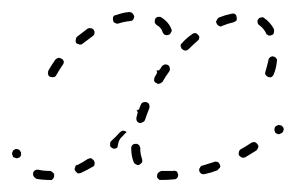

<svg xmlns="http://www.w3.org/2000/svg" viewBox="-27 -292 492 319"><path d="M267 4Q269 2 269 -2Q269 -3 268 -4Q268 -6 267 -7Q265 -8 264 -8Q263 -9 261 -8Q251 -8 241 -8Q238 -7 236 -5Q234 -3 234 0Q234 2 234 3Q235 4 236 5Q237 6 238 7Q240 7 241 7Q252 7 262 6Q265 6 267 4ZM34 -10Q33 -10 31 -9Q30 -8 29 -7Q28 -6 28 -4Q28 -3 28 -2Q28 0 29 1Q30 3 31 3Q32 4 33 5Q43 7 56 7Q59 8 61 5Q63 3 63 0Q63 -1 63 -3Q62 -4 61 -5Q60 -6 59 -7Q57 -8 56 -8Q45 -8 37 -10Q36 -10 34 -10ZM336 -11Q337 -12 338 -13Q339 -14 339 -16Q339 -17 338 -19Q337 -22 334 -23Q331 -24 329 -23Q319 -20 310 -17Q308 -17 307 -16Q306 -15 305 -13Q304 -12 304 -11Q304 -9 304 -8Q305 -5 308 -3Q311 -2 314 -3Q324 -5 334 -9Q335 -10 336 -11ZM99 -17Q98 -16 98 -14Q97 -13 97 -11Q97 -10 98 -8Q99 -7 100 -6Q101 -5 102 -4Q103 -4 105 -4Q106 -4 108 -5Q117 -9 127 -15Q130 -16 130 -19Q131 -22 129 -25Q129 -26 127 -27Q126 -28 125 -29Q123 -29 122 -29Q120 -28 119 -28Q110 -22 102 -18Q100 -18 99 -17ZM199 -19Q202 -17 204 -18Q207 -20 209 -22Q210 -25 209 -28Q206 -36 206 -46Q206 -48 205 -49Q205 -50 204 -51Q202 -52 201 -53Q200 -53 198 -53Q195 -53 193 -51Q191 -49 191 -46Q191 -33 195 -23Q196 -20 199 -19ZM3 -44Q0 -45 -2 -44Q-4 -43 -5 -42Q-6 -41 -6 -40Q-7 -38 -7 -37Q-7 -35 -6 -34Q-6 -32 -5 -31Q-3 -30 -2 -30Q-1 -29 1 -29Q2 -29 4 -30Q5 -30 6 -31Q7 -32 8 -34Q8 -35 8 -37Q8 -38 8 -39L7 -40Q6 -43 3 -44ZM402 -47Q403 -50 401 -52Q399 -55 396 -56Q393 -56 391 -55Q382 -49 373 -44Q371 -43 370 -40Q369 -37 370 -34Q371 -33 372 -32Q374 -31 375 -30Q376 -30 378 -30Q379 -30 381 -31Q389 -36 399 -42Q401 -44 402 -47ZM163 -45Q160 -45 158 -47Q157 -48 156 -49Q156 -51 156 -52Q156 -54 156 -55Q157 -57 158 -58Q165 -64 172 -72Q174 -74 177 -75Q180 -75 183 -73Q183 -72 183 -72Q183 -72 183 -72Q180 -70 177 -66Q172 -62 170 -56Q169 -52 168 -47Q168 -47 168 -47Q166 -45 163 -45ZM443 -73Q444 -74 444 -76Q445 -77 444 -79Q444 -80 443 -81Q441 -84 438 -84Q435 -85 433 -83H432Q431 -82 430 -81Q429 -79 429 -78Q429 -77 429 -75Q430 -74 430 -72Q432 -70 435 -69Q438 -69 441 -71Q443 -72 443 -73ZM201 -109Q201 -109 201 -109Q200 -108 200 -108Q201 -107 202 -106Q201 -102 200 -98Q199 -95 200 -92Q201 -89 204 -88Q207 -87 210 -89Q213 -90 214 -93Q217 -102 221 -112Q222 -115 221 -118Q220 -121 217 -122Q214 -123 211 -122Q208 -121 207 -118Q205 -114 204 -110Q202 -110 201 -109ZM233 -175Q234 -173 234 -171Q232 -167 230 -164Q229 -161 229 -158Q230 -155 233 -154Q235 -152 238 -153Q241 -154 243 -156Q248 -165 254 -173Q256 -176 255 -179Q255 -182 252 -184Q250 -185 247 -185Q244 -184 242 -182Q240 -178 237 -175Q235 -175 233 -175ZM79 -190Q78 -193 76 -194Q73 -196 70 -196Q67 -195 65 -193Q58 -183 53 -174Q53 -173 53 -172Q52 -170 53 -169Q53 -167 54 -166Q55 -165 57 -164Q58 -164 59 -164Q61 -163 62 -164Q64 -164 65 -165Q66 -166 67 -168Q71 -175 77 -184Q79 -186 79 -190ZM432 -195Q430 -198 427 -198Q426 -199 424 -198Q423 -198 422 -197Q421 -196 420 -195Q419 -194 419 -192Q417 -183 414 -173Q413 -170 414 -168Q416 -165 419 -164Q422 -163 424 -164Q427 -166 428 -169Q432 -179 433 -190Q434 -193 432 -195ZM274 -219Q273 -218 273 -216Q273 -215 274 -213Q274 -212 275 -211Q278 -208 281 -208Q284 -208 286 -210Q293 -217 301 -224Q302 -225 303 -226Q304 -227 304 -229Q304 -230 304 -232Q303 -233 302 -234Q300 -237 297 -237Q294 -237 292 -235Q283 -229 276 -221Q275 -220 274 -219ZM129 -234Q130 -235 130 -237Q130 -238 130 -240Q129 -241 129 -242Q127 -245 124 -245Q121 -246 118 -244Q110 -238 101 -231Q99 -229 99 -226Q98 -223 100 -220Q101 -219 103 -219Q104 -218 105 -218Q107 -218 108 -218Q110 -219 111 -220Q119 -226 127 -232Q128 -233 129 -234ZM407 -263Q404 -263 402 -260Q400 -258 401 -255Q401 -252 404 -250Q411 -245 415 -237Q415 -236 416 -235Q418 -234 419 -233Q420 -233 422 -233Q423 -233 425 -234Q428 -235 428 -238Q429 -241 428 -244Q422 -255 412 -262Q410 -264 407 -263ZM247 -234Q250 -233 253 -234Q256 -235 257 -238Q259 -241 258 -243Q253 -256 241 -263Q240 -264 239 -264Q237 -264 236 -264Q234 -264 233 -263Q232 -262 231 -261Q230 -258 230 -255Q231 -252 234 -250Q241 -246 243 -239Q244 -236 247 -234ZM333 -258Q331 -256 333 -253Q334 -250 337 -249Q340 -247 342 -249Q352 -253 361 -255Q364 -256 366 -258Q367 -261 366 -264Q366 -267 363 -269Q360 -270 357 -269Q347 -267 337 -263Q334 -261 333 -258ZM194 -259Q196 -262 196 -265Q195 -268 193 -270Q191 -272 187 -272Q177 -271 166 -267Q163 -267 161 -264Q160 -261 161 -258Q161 -255 164 -254Q167 -252 170 -253Q179 -256 189 -257Q192 -257 194 -259Z"/></svg>

Font: FRB American Cursive Dashed Extralight
Style: Italic
Weight: 200
Italic angle: -25°
Version: Version 2.0;Modular Font Editor K font №1